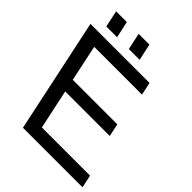

<svg xmlns="http://www.w3.org/2000/svg" viewBox="-242 -1002 1131 1131"><g transform="rotate(45 323.5 -436.5)"><path d="M492.2 -713.9 509.3 -633.8H111.3L159.2 -407.2H530.3L547.4 -327.1H176.3L229 -80.1H630.4L647.5 0H151.4L0 -713.9ZM332 -873 354.5 -769H264.6L242.2 -873ZM144 -873 166.5 -769H76.7L54.7 -873Z"/></g></svg>

Font: XB Khoramshahr
Style: Oblique
Weight: 400
Italic angle: 12°
Designer: Behnam
Foundry: Irmug
Version: Version 8.005 2009